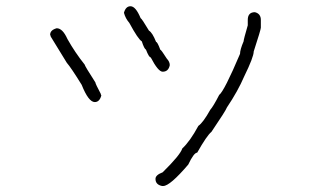

<svg xmlns="http://www.w3.org/2000/svg" viewBox="-20 -456 1040 630"><path d="M408.2 -435.5Q425.3 -435.5 441.4 -396.5Q445.3 -395 468.8 -355.5Q480 -349.1 492.2 -318.4Q496.6 -318.4 505.9 -293Q508.8 -293 527.3 -263.7Q537.1 -253.4 537.1 -242.2Q532.7 -220.7 513.7 -220.7Q499 -220.7 474.6 -267.6Q468.8 -267.6 459 -293Q453.1 -295.9 445.3 -320.3Q433.6 -326.7 404.3 -380.9Q391.6 -395.5 386.7 -414.1Q392.6 -435.5 408.2 -435.5ZM816.4 -416Q835.9 -411.1 835.9 -390.6V-365.2Q835.9 -358.9 812.5 -287.1Q812.5 -269 781.2 -205.1Q760.7 -157.2 724.6 -103.5Q721.2 -93.3 673.8 -23.4Q658.7 -11.2 627 44.9Q616.2 44.9 597.7 84Q537.6 154.3 515.6 154.3H511.7Q490.2 149.9 490.2 130.9Q490.2 118.2 513.7 109.4Q571.8 52.2 578.1 31.2Q603.5 7.8 630.9 -43Q646.5 -53.7 669.9 -95.7Q680.2 -107.4 699.2 -144.5Q715.8 -157.2 767.6 -279.3Q767.6 -293 779.3 -320.3Q779.3 -326.2 793 -373V-390.6Q793 -416 816.4 -416ZM166 -363.3Q185.5 -363.3 201.2 -328.1Q226.1 -283.7 257.8 -244.1Q257.8 -240.2 293 -185.5Q293 -181.2 310.5 -148.4Q310.5 -146.5 312.5 -142.6Q306.6 -121.1 291 -121.1Q270.5 -121.1 248 -177.7Q212.9 -234.4 199.2 -250L146.5 -335.9Q146.5 -337.9 144.5 -341.8Q144.5 -357.4 166 -363.3Z"/></svg>

Font: CEF Fonts CJK
Style: Regular
Weight: 400
Designer: PartyBoss (派对大魔王)
Version: Release 2.25